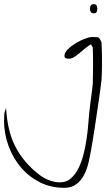

<svg xmlns="http://www.w3.org/2000/svg" viewBox="-294 -443 535 925"><path d="M-274.4 139.6Q-274.4 122.1 -273.4 108.4Q-272.5 94.7 -264.6 77.1Q-261.7 129.9 -251.5 175.3Q-241.2 220.7 -221.7 259.8Q-202.1 298.8 -173.3 333.5Q-144.5 368.2 -102.5 400.4Q-82 416 -56.2 425.8Q-30.3 435.5 -4.9 435.5Q25.4 435.5 47.4 416.5Q69.3 397.5 84.5 366.7Q99.6 335.9 108.9 298.8Q118.2 261.7 123.5 224.1Q128.9 186.5 131.3 154.3Q133.8 122.1 135.7 102.5Q135.7 97.7 138.7 76.2Q141.6 54.7 144.5 30.3Q147.5 5.9 150.4 -15.1Q153.3 -36.1 153.3 -42Q153.3 -44.9 153.3 -58.1Q153.3 -71.3 153.8 -87.4Q154.3 -103.5 154.3 -119.1Q154.3 -134.8 154.3 -143.6Q154.3 -149.4 154.3 -160.2Q154.3 -170.9 153.8 -182.1Q153.3 -193.4 153.3 -202.1Q153.3 -210.9 153.3 -212.9L144.5 -229.5Q132.8 -223.6 119.1 -212.4Q105.5 -201.2 91.8 -189.5Q78.1 -177.7 64.5 -168.9Q50.8 -160.2 39.1 -160.2Q31.2 -160.2 23.9 -162.1Q16.6 -164.1 16.6 -174.8Q16.6 -189.5 32.2 -205.1Q47.9 -220.7 69.3 -233.9Q90.8 -247.1 113.3 -255.9Q135.7 -264.6 148.4 -264.6Q150.4 -264.6 154.8 -264.6Q159.2 -264.6 164.1 -264.2Q168.9 -263.7 172.9 -263.7Q176.8 -263.7 178.7 -263.7Q185.5 -258.8 189 -252Q192.4 -245.1 195.3 -238.3Q195.3 -233.4 195.8 -220.7Q196.3 -208 196.8 -193.8Q197.3 -179.7 197.3 -166.5Q197.3 -153.3 197.3 -148.4Q197.3 -140.6 197.3 -126.5Q197.3 -112.3 196.8 -97.7Q196.3 -83 195.8 -72.3Q195.3 -61.5 195.3 -59.6Q194.3 -50.8 191.4 -26.9Q188.5 -2.9 183.6 29.3Q178.7 61.5 173.3 99.1Q168 136.7 162.6 171.4Q157.2 206.1 152.3 235.4Q147.5 264.6 144.5 281.2Q139.6 309.6 132.3 341.3Q125 373 110.8 399.9Q96.7 426.8 73.7 444.3Q50.8 461.9 15.6 461.9Q-48.8 461.9 -102.1 435.1Q-155.3 408.2 -193.4 363.3Q-231.4 318.4 -252.9 259.8Q-274.4 201.2 -274.4 139.6ZM139.6 -400.4Q139.6 -411.1 143.6 -417Q147.5 -422.9 159.2 -422.9Q168 -422.9 171.4 -416Q174.8 -409.2 174.8 -400.4Q174.8 -390.6 171.4 -384.8Q168 -378.9 159.2 -378.9Q147.5 -378.9 143.6 -384.8Q139.6 -390.6 139.6 -400.4Z"/></svg>

Font: Zeyada
Style: Regular
Weight: 400
Version: Version 1.002 2010